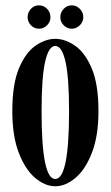

<svg xmlns="http://www.w3.org/2000/svg" viewBox="-20 -670 406 702"><path d="M182 11Q144.5 11 108.2 -19.8Q72 -50.5 48.5 -111.8Q25 -173 25 -263.5Q25 -362.5 49.5 -420.5Q74 -478.5 110.2 -503.2Q146.5 -528 182 -528Q217.5 -528 254 -503.2Q290.5 -478.5 315.2 -420.5Q340 -362.5 340 -263.5Q340 -173 316.2 -111.8Q292.5 -50.5 256.2 -19.8Q220 11 182 11ZM182 -15.5Q232.5 -15.5 232.5 -263.5Q232.5 -386.5 219.5 -444.2Q206.5 -502 182 -502Q158 -502 145 -444.2Q132 -386.5 132 -263.5Q132 -15.5 182 -15.5ZM242.5 -565Q225.5 -565 213 -577.5Q200.5 -590 200.5 -607Q200.5 -625 213 -637.8Q225.5 -650.5 242.5 -650.5Q259 -650.5 271.8 -637.8Q284.5 -625 284.5 -607Q284.5 -590 271.8 -577.5Q259 -565 242.5 -565ZM122 -565Q105.5 -565 93.2 -577.5Q81 -590 81 -607Q81 -625 93.2 -637.8Q105.5 -650.5 122 -650.5Q139.5 -650.5 152 -637.8Q164.5 -625 164.5 -607Q164.5 -590 152 -577.5Q139.5 -565 122 -565Z"/></svg>

Font: Imbue 50pt SemiBold
Style: Regular
Weight: 600
Designer: Tyler Finck
Foundry: Etcetera Type Company
Version: Version 1.102; ttfautohint (v1.8.3)